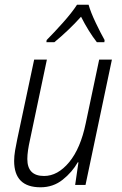

<svg xmlns="http://www.w3.org/2000/svg" viewBox="-20 -785 516 815"><path d="M211 -606Q239 -629 268.5 -657Q298 -685 324 -714Q356 -651 391 -606H423L424 -615Q408 -643 386.5 -688Q365 -733 356 -765H307Q285 -731 246.5 -688Q208 -645 178 -615L177 -606ZM310 -96H313L299 0H343L455 -532H401L344 -262Q322 -155 273.5 -96.5Q225 -38 167 -38Q96 -38 96 -110Q96 -127 99 -147.5Q102 -168 107 -190L179 -532H125L53 -193Q48 -170 44 -146Q40 -122 40 -102Q40 10 152 10Q206 10 246.5 -22.5Q287 -55 310 -96Z"/></svg>

Font: Noto Sans UI SemiCondensed Light
Style: Italic
Weight: 300
Width: 4
Designer: Monotype Design Team
Foundry: Monotype Imaging Inc.
Version: 1.001